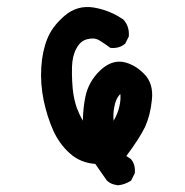

<svg xmlns="http://www.w3.org/2000/svg" viewBox="-20 -473 540 561"><path d="M323.7 68.4Q317.9 67.4 312.5 65.9Q307.1 64.5 302.2 61.8Q297.4 59.1 293 55.2L292.5 54.7L292 54.2L258.3 5.9Q215.3 2.9 184.6 -24.4Q176.8 -31.2 169.7 -39.1Q162.6 -46.9 156.5 -55.4Q150.4 -64 145 -73.2Q139.6 -82.5 135.3 -92.3Q117.7 -131.8 107.4 -180.7Q97.7 -229 100.6 -275.9Q103.5 -322.8 117.7 -358.4Q131.8 -395 168 -426.3Q205.1 -458.5 252.9 -451.2Q268.1 -448.7 283 -444.1Q297.9 -439.5 312.3 -432.4Q326.7 -425.3 340.3 -416L340.8 -415.5L341.3 -415Q358.4 -395.5 356.4 -367.7V-366.7L356 -365.7L346.2 -346.2L345.7 -344.7L344.2 -344.2Q328.1 -331.1 304.2 -333H302.7L301.3 -334Q285.6 -345.7 269.5 -355.5Q254.9 -363.8 234.9 -358.4Q214.8 -353.5 203.6 -332Q191.4 -310.1 190.4 -278.3Q189.9 -267.1 190.2 -256.3Q190.4 -245.6 190.9 -235.1Q191.4 -224.6 192.4 -214.4Q195.3 -184.1 204.6 -157.2Q208 -148.4 212.4 -138.9Q216.8 -129.4 222.2 -120.6Q222.7 -157.2 229.5 -190.4Q238.8 -234.4 271.5 -266.1Q287.6 -281.7 304.7 -288.3Q321.8 -294.9 339.4 -292Q373 -285.6 400.4 -257.8Q429.2 -229.5 423.8 -181.2Q421.4 -157.7 416.3 -137.9Q411.1 -118.2 403.8 -102.1Q396.5 -86.9 382.8 -65.4Q369.1 -43.9 349.1 -17.1L361.8 -8.8L362.3 -8.3L362.8 -7.8Q376 7.8 374 31.7V32.7L373.5 33.7L363.8 53.2L362.8 54.7L361.3 55.7Q353 61 344 64.2Q335 67.4 324.7 68.4H324.2ZM312 -120.1Q315.4 -126 317.9 -131.1Q320.3 -136.2 322.3 -141.4Q324.2 -146.5 326.2 -151.9Q329.6 -164.1 331.1 -174.3Q332.5 -184.6 332 -193.4Q332 -194.8 331.8 -196Q331.5 -197.3 331.5 -198.2Q331.1 -197.8 330.3 -197Q329.6 -196.3 329.1 -195.8Q317.9 -183.6 313.5 -158.2Q310.1 -139.2 312 -120.1Z"/></svg>

Font: NaikaiFont
Style: SemiBold
Weight: 600
Version: Version 1.89